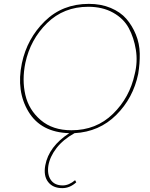

<svg xmlns="http://www.w3.org/2000/svg" viewBox="-20 -683 773 992"><path d="M439 -663Q502 -663 552 -642Q602 -621 632.5 -586Q663 -551 682 -504.5Q701 -458 702 -406.5Q703 -355 694 -301Q668 -176 580.5 -89Q493 -2 365 5Q306 38 272 82Q238 126 230 172Q223 218 242.5 246.5Q262 275 304 275Q336 275 368 248L374 259Q341 289 302 289Q253 289 228.5 257Q204 225 214 171Q232 74 338 5Q192 1 127.5 -105.5Q63 -212 93 -356Q120 -484 211.5 -573.5Q303 -663 439 -663ZM676 -300Q692 -363 682 -425.5Q672 -488 645.5 -537.5Q619 -587 564.5 -617.5Q510 -648 436 -648Q309 -648 223 -563.5Q137 -479 111 -358Q93 -270 111 -192.5Q129 -115 190.5 -62.5Q252 -10 349 -10Q477 -10 563.5 -94.5Q650 -179 676 -300Z"/></svg>

Font: EauTestInfant Thin
Style: Italic
Weight: 250
Italic angle: -12°
Designer: Christian Thalmann (Catharsis Fonts)
Version: Version 0.001;PS 000.001;hotconv 1.0.88;makeotf.lib2.5.64775